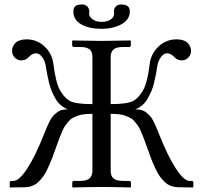

<svg xmlns="http://www.w3.org/2000/svg" viewBox="-20 -825 896 847"><path d="M552.7 -775.4Q552.7 -738.3 515.9 -718Q479 -697.8 427.2 -697.8Q374 -697.8 338.9 -717.3Q303.7 -736.8 303.7 -774.4Q303.7 -791 312.7 -798.1Q321.8 -805.2 342.3 -805.2Q357.4 -805.2 365.7 -795.9Q374 -786.6 374 -773.9Q374 -772.9 373.5 -769.8Q373 -766.6 373 -766.1Q373 -751 388.7 -739.7Q404.3 -728.5 428.2 -728.5Q451.7 -728.5 467.5 -738.5Q483.4 -748.5 483.4 -765.1Q483.4 -765.6 482.9 -769.5Q482.4 -773.4 482.4 -774.4Q482.4 -786.6 490.5 -795.9Q498.5 -805.2 514.2 -805.2Q552.7 -805.2 552.7 -775.4ZM831.5 2 766.1 1Q748.5 0.5 733.9 -4.9Q719.2 -10.3 706.5 -22.5Q693.8 -34.7 684.3 -48.1Q674.8 -61.5 664.1 -85Q653.3 -108.4 645.8 -127.9Q638.2 -147.5 627 -179.7Q618.7 -203.1 614 -215.3Q609.4 -227.5 602.1 -244.6Q594.7 -261.7 588.9 -270Q583 -278.3 574 -289.1Q564.9 -299.8 555.4 -304.7Q545.9 -309.6 533 -314.5Q520 -319.3 504.2 -321Q488.3 -322.8 468.3 -322.8V-71.3Q468.3 -47.9 481 -37.4Q493.7 -26.9 522.9 -26.9H549.3Q557.6 -26.9 557.6 -18.6V0L555.7 2Q538.6 1.5 514.2 1Q489.7 0.5 470.2 0.2Q450.7 0 428.7 0Q406.7 0 387 0.2Q367.2 0.5 342.8 1Q318.4 1.5 300.8 2L298.8 0V-18.6Q298.8 -26.9 306.6 -26.9H333Q362.3 -26.9 375 -38.1Q387.7 -49.3 387.7 -71.3V-322.8Q367.7 -322.8 351.8 -321Q335.9 -319.3 323 -314.5Q310.1 -309.6 300.5 -304.7Q291 -299.8 282 -289.1Q272.9 -278.3 267.1 -270Q261.2 -261.7 253.9 -244.6Q246.6 -227.5 241.9 -215.3Q237.3 -203.1 229 -179.7Q217.8 -147.5 210.2 -127.9Q202.6 -108.4 191.9 -85Q181.2 -61.5 171.6 -48.1Q162.1 -34.7 149.4 -22.5Q136.7 -10.3 122.1 -4.9Q107.4 0.5 89.8 1L24.4 2L22.9 0V-18.6Q22.9 -26.9 30.3 -26.9H39.6Q64.5 -26.9 100.3 -81.8Q136.2 -136.7 175.3 -235.8Q183.1 -255.4 187.3 -265.1Q191.4 -274.9 199 -290Q206.5 -305.2 213.4 -312.5Q220.2 -319.8 230.2 -328.1Q240.2 -336.4 252.4 -339.6Q264.6 -342.8 279.8 -342.8Q262.7 -348.6 248.5 -360.6Q234.4 -372.6 224.6 -390.1Q214.8 -407.7 208 -423.3Q201.2 -439 195.8 -462.2Q190.4 -485.4 188 -498Q185.5 -510.7 182.1 -532.7Q178.7 -555.7 166.3 -572.8Q153.8 -589.8 138.7 -589.8Q122.1 -589.8 106 -572.3Q93.8 -558.6 72.8 -558.6Q57.6 -558.6 45.4 -570.8Q33.2 -583 33.2 -600.6Q33.2 -621.1 48.8 -636.2Q64.5 -651.4 97.2 -651.4Q143.1 -651.4 176.3 -620.1Q209.5 -588.9 215.3 -544.4Q218.3 -522 220.5 -508.3Q222.7 -494.6 228 -472.4Q233.4 -450.2 240.2 -435.5Q247.1 -420.9 259 -405.5Q271 -390.1 286.1 -380.9Q311 -365.7 387.7 -365.7V-573.7Q387.7 -597.2 375 -607.4Q362.3 -617.7 333 -617.7H306.6Q298.3 -617.7 298.3 -626V-644.5L300.3 -646.5L427.7 -644.5L555.2 -646.5L557.1 -644.5V-626Q557.1 -617.7 549.3 -617.7H522.9Q493.2 -617.7 480.7 -606.7Q468.3 -595.7 468.3 -573.7V-365.7Q544.9 -365.7 569.8 -380.9Q585 -390.1 596.9 -405.5Q608.9 -420.9 615.7 -435.5Q622.6 -450.2 627.9 -472.4Q633.3 -494.6 635.5 -508.3Q637.7 -522 640.6 -544.4Q646.5 -588.9 679.7 -620.1Q712.9 -651.4 758.8 -651.4Q791.5 -651.4 807.1 -636.2Q822.8 -621.1 822.8 -600.6Q822.8 -583 810.5 -570.8Q798.3 -558.6 783.2 -558.6Q762.2 -558.6 750 -572.3Q733.9 -589.8 717.3 -589.8Q702.1 -589.8 689.7 -572.8Q677.2 -555.7 673.8 -532.7Q670.4 -510.7 668 -498Q665.5 -485.4 660.2 -462.2Q654.8 -439 647.9 -423.3Q641.1 -407.7 631.3 -390.1Q621.6 -372.6 607.4 -360.6Q593.3 -348.6 576.2 -342.8Q591.3 -342.8 603.5 -339.6Q615.7 -336.4 625.7 -328.1Q635.7 -319.8 642.6 -312.5Q649.4 -305.2 657 -290Q664.6 -274.9 668.7 -265.1Q672.9 -255.4 680.7 -235.8Q719.7 -136.7 755.6 -81.8Q791.5 -26.9 816.4 -26.9H825.7Q833 -26.9 833 -18.6V0Z"/></svg>

Font: Libertinage
Style: l
Weight: 400
Designer: OSP
Foundry: OSP
Version: Version 1.0; 2008; OFL relea